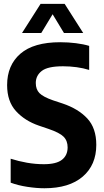

<svg xmlns="http://www.w3.org/2000/svg" viewBox="-20 -969 538 998"><path d="M211 9.5Q170 9.5 122.2 2.2Q74.5 -5 35.5 -19.5V-144Q76 -131 120.2 -123.2Q164.5 -115.5 208 -115.5Q272.5 -115.5 302 -138.5Q331.5 -161.5 331.5 -203Q331.5 -237.5 310.5 -258.5Q289.5 -279.5 232 -299L182 -316Q109 -341 63 -391.5Q17 -442 17 -526.5Q17 -630 86 -689.8Q155 -749.5 293 -749.5Q335 -749.5 374.5 -744.5Q414 -739.5 443.5 -730.5V-605.5Q413 -615 377.8 -619.8Q342.5 -624.5 307.5 -624.5Q228 -624.5 197 -600.2Q166 -576 166 -537.5Q166 -504.5 185 -485Q204 -465.5 255.5 -447.5L305.5 -431Q387 -403.5 433.8 -353.2Q480.5 -303 480.5 -216Q480.5 -111.5 410 -51Q339.5 9.5 211 9.5ZM94.5 -797.5 191 -949H316L412.5 -797.5H312.5L253.5 -895L194.5 -797.5Z"/></svg>

Font: Encode Sans Cnd
Style: Bold
Weight: 700
Width: 3
Designer: Multiple Designers
Foundry: Impallari Type
Version: Version 3.002; ttfautohint (v1.8.3) -l 8 -r 50 -G 200 -x 14 